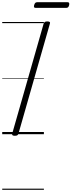

<svg xmlns="http://www.w3.org/2000/svg" viewBox="-20 -1208 644 1728"><path d="M113 14Q99 14 93 9.5Q87 5 90 -6L373 -996Q377 -1006 384 -1010.5Q391 -1015 406 -1015Q420 -1015 426.5 -1010.5Q433 -1006 429 -995L146 -5Q143 5 136 9.5Q129 14 113 14ZM302 -1137Q290 -1137 287 -1143.5Q284 -1150 287 -1161Q291 -1175 297 -1181.5Q303 -1188 314 -1188H588Q599 -1188 602 -1181Q605 -1174 602 -1161Q599 -1149 593 -1143Q587 -1137 575 -1137ZM0 490H375V500H0ZM0 -20H375V0H0ZM0 -505H375V-500H0ZM0 -1010H375V-1000H0Z"/></svg>

Font: Playwrite TZ Guides
Style: Regular
Weight: 400
Designer: Veronika Burian, José Scaglione
Foundry: TypeTogether
Version: Version 1.003